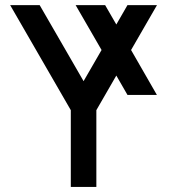

<svg xmlns="http://www.w3.org/2000/svg" viewBox="-20 -736 665 756"><path d="M20 -715.8H136.2L309.1 -416.5L379.9 -539.1L277.8 -715.8H394L438 -639.6L481.9 -715.8H598.1L496.1 -539.1L597.7 -362.3H481.9L438 -438.5L359.4 -302.2V0H258.8V-302.2Z"/></svg>

Font: Kultigin
Style: Regular
Weight: 400
Designer: facebook.com/biligbitig
Foundry: facebook.com/biligbitig
Version: Version 1.0